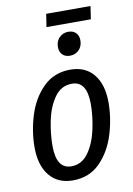

<svg xmlns="http://www.w3.org/2000/svg" viewBox="-93 -893 667 964"><g transform="rotate(-10 240.5 -411.5)"><path d="M38 -184Q38 -266 63.5 -347.5Q89 -429 144 -483.5Q199 -538 282 -538Q359 -538 401 -486Q443 -434 443 -343Q443 -262 418 -180.5Q393 -99 338.5 -43.5Q284 12 200 12Q123 12 80.5 -40.5Q38 -93 38 -184ZM354 -351Q354 -467 278 -467Q223 -467 189.5 -420Q156 -373 142 -306Q128 -239 128 -176Q128 -59 204 -59Q258 -59 291.5 -106.5Q325 -154 339.5 -221.5Q354 -289 354 -351ZM241 -660Q241 -690 259.5 -708.5Q278 -727 305 -727Q330 -727 344 -712.5Q358 -698 358 -674Q358 -644 339.5 -625.5Q321 -607 294 -607Q269 -607 255 -621.5Q241 -636 241 -660ZM202 -769 212 -835H438L428 -769Z"/></g></svg>

Font: Fira Sans Compressed
Style: Italic
Weight: 400
Width: 1
Italic angle: -8°
Designer: bBox Type GmbH & Carrois Corporate GbR & Edenspiekermann AG
Foundry: bBox Type GmbH & Carrois Corporate GbR & Edenspiekermann AG
Version: Version 4.301